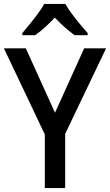

<svg xmlns="http://www.w3.org/2000/svg" viewBox="-20 -961 562 981"><path d="M261 -385 410 -714H522L313 -277V0H209V-274L0 -714H112ZM314 -941Q326 -919 346 -892Q366 -865 387.5 -839Q409 -813 428 -792V-781H361Q338 -798 311.5 -821Q285 -844 260 -871Q208 -815 159 -781H94V-792Q112 -813 133.5 -839.5Q155 -866 174.5 -892.5Q194 -919 206 -941Z"/></svg>

Font: Noto Sans Gujarati UI SemiCondensed Medium
Style: Regular
Weight: 500
Width: 4
Designer: Jelle Bosma - Monotype Design Team, Universal Thirst
Foundry: Monotype Imaging Inc.
Version: Version 2.106; ttfautohint (v1.8.4.7-5d5b)